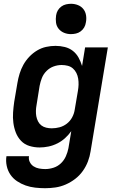

<svg xmlns="http://www.w3.org/2000/svg" viewBox="-20 -770 640 1013"><path d="M218 223Q192 223 165.5 220Q139 217 115 208.5Q91 200 70 186Q49 172 35 151.5Q21 131 15.5 105.5Q10 80 14 54H133Q130 70 137 84.5Q144 99 157 107.5Q170 116 186 119Q202 122 219 122Q240 122 262 115Q284 108 301 92Q318 76 327.5 54.5Q337 33 341 12L356 -78Q341 -57 322.5 -40.5Q304 -24 282 -13Q260 -2 236 3Q212 8 189 8Q161 8 135 0Q109 -8 91 -27Q73 -46 63.5 -70.5Q54 -95 50.5 -122Q47 -149 49 -177Q51 -205 55 -233L72 -333Q76 -357 83.5 -381.5Q91 -406 103.5 -428.5Q116 -451 134.5 -470.5Q153 -490 175.5 -503.5Q198 -517 223 -522.5Q248 -528 273 -528Q298 -528 322 -522Q346 -516 364.5 -501.5Q383 -487 394.5 -466Q406 -445 413 -422L429 -520H549L458 28Q454 55 444 81.5Q434 108 417 132Q400 156 376.5 174Q353 192 326.5 203.5Q300 215 272.5 219Q245 223 218 223ZM253 -93Q274 -93 294.5 -98.5Q315 -104 332.5 -117.5Q350 -131 360.5 -150.5Q371 -170 374 -190L391 -290Q394 -307 394.5 -323Q395 -339 392.5 -355Q390 -371 383 -385Q376 -399 364.5 -409Q353 -419 337.5 -423Q322 -427 305 -427Q284 -427 263 -419.5Q242 -412 225.5 -395.5Q209 -379 201 -358.5Q193 -338 189 -317L173 -217Q170 -201 169.5 -186Q169 -171 171.5 -157Q174 -143 180.5 -130Q187 -117 198 -108.5Q209 -100 223.5 -96.5Q238 -93 253 -93ZM354 -590Q335 -590 318 -597Q301 -604 289.5 -618Q278 -632 275.5 -651Q273 -670 276 -689Q278 -703 285 -715Q292 -727 303.5 -735.5Q315 -744 328.5 -747Q342 -750 355 -750Q374 -750 391.5 -743Q409 -736 420 -722Q431 -708 434 -689Q437 -670 433 -651Q431 -637 424 -625Q417 -613 405.5 -604.5Q394 -596 380.5 -593Q367 -590 354 -590Z"/></svg>

Font: Iosevka Aile
Style: Bold Italic
Weight: 700
Italic angle: -9°
Designer: Belleve Invis
Foundry: Belleve Invis
Version: Version 28.0.1; ttfautohint (v1.8.4)